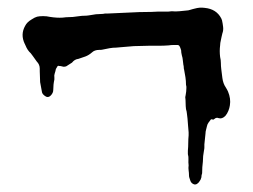

<svg xmlns="http://www.w3.org/2000/svg" viewBox="-20 -482 674 512"><path d="M499 10Q491 8 488 1Q487 -3 485.5 -6.5Q484 -10 484 -14Q484 -21 483 -27.5Q482 -34 483 -41Q482 -49 482.5 -56.5Q483 -64 481 -71V-80Q482 -91 482 -101Q482 -111 483 -121V-129Q482 -138 481.5 -147Q481 -156 480 -166Q479 -172 478.5 -178.5Q478 -185 476 -191Q475 -199 475 -207Q475 -215 474 -223Q474 -224 474.5 -225.5Q475 -227 475 -228Q476 -233 476.5 -238Q477 -243 477 -247V-251Q477 -252 476.5 -253.5Q476 -255 476 -256Q476 -266 474.5 -276Q473 -286 471 -296Q470 -299 470 -302.5Q470 -306 469 -309Q468 -315 467.5 -321.5Q467 -328 465 -334Q463 -342 463 -348Q462 -351 461 -354Q460 -357 458 -360Q456 -362 454 -362Q448 -362 442 -362Q436 -362 430 -361Q417 -360 404 -360Q391 -360 377 -360Q367 -360 357.5 -359.5Q348 -359 337 -359L301 -356Q298 -356 295.5 -355.5Q293 -355 290 -355Q281 -355 272.5 -353.5Q264 -352 255 -350Q254 -350 252.5 -349.5Q251 -349 249 -349H245Q232 -349 225 -342Q217 -335 208 -331.5Q199 -328 189 -325Q179 -324 172 -315Q166 -311 161 -308Q154 -302 145 -305Q143 -306 138 -306Q134 -308 132 -303L129 -298Q128 -292 126 -286.5Q124 -281 125 -275V-270Q122 -257 122 -242Q122 -234 115 -227Q108 -220 100 -226Q93 -231 92 -236Q91 -243 89.5 -249.5Q88 -256 87 -263Q87 -271 86.5 -278Q86 -285 86 -292V-299Q86 -310 78 -318Q74 -324 68 -332Q66 -334 62 -340Q53 -348 48 -361Q47 -362 47 -363Q47 -364 46 -365Q34 -390 47 -413Q52 -423 64 -430Q73 -436 79 -437.5Q85 -439 95 -439Q100 -439 104.5 -438.5Q109 -438 113 -437Q132 -434 147 -435Q149 -435 151.5 -435.5Q154 -436 156 -436Q174 -436 192 -439Q198 -440 204.5 -440Q211 -440 217 -441L236 -444Q241 -444 246 -444.5Q251 -445 255 -445Q259 -446 262.5 -446Q266 -446 269 -446L335 -449Q351 -450 367.5 -450Q384 -450 400 -451H428L438 -452Q448 -451 458 -452Q468 -453 478 -454Q480 -454 482.5 -454.5Q485 -455 488 -456Q490 -457 493 -457.5Q496 -458 499 -459Q506 -461 512.5 -461.5Q519 -462 526 -461Q557 -458 570 -433Q572 -429 572 -428Q574 -419 575 -410Q576 -401 573 -393Q572 -389 571 -384.5Q570 -380 569 -375Q567 -367 567 -361Q565 -346 567 -330Q569 -322 569 -314Q569 -306 570 -298L573 -274Q575 -259 582 -249Q584 -246 585.5 -243Q587 -240 588 -238Q596 -219 593 -201Q592 -194 589 -186.5Q586 -179 581 -173Q572 -164 563 -167L559 -168Q555 -168 552 -165L549 -163Q547 -163 545 -164Q543 -164 542 -163Q539 -159 536 -155Q533 -151 532 -146Q531 -141 529.5 -136Q528 -131 528 -126L525 -97Q525 -93 525 -89Q525 -85 524 -81Q521 -66 521 -51Q520 -44 519.5 -36Q519 -28 519 -20Q518 -17 517.5 -14.5Q517 -12 517 -9Q515 -2 513 0Q512 1 511 3Q510 5 508 6Q505 10 499 10Z"/></svg>

Font: Lacquer
Style: Regular
Weight: 400
Designer: Eli Block, Niki Polyocan
Version: Version 1.100